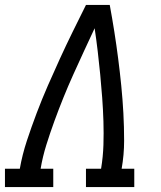

<svg xmlns="http://www.w3.org/2000/svg" viewBox="-30 -755 650 775"><path d="M-10 0V-74H50Q60 -131 78.5 -187Q97 -243 118 -298.5Q139 -354 163 -409Q187 -464 212 -518.5Q237 -573 263.5 -627Q290 -681 317 -735H413Q423 -681 431.5 -627Q440 -573 447 -518.5Q454 -464 459.5 -409Q465 -354 468 -298.5Q471 -243 471 -186.5Q471 -130 461 -74H512V0H317V-74H378Q386 -122 387.5 -170Q389 -218 387.5 -265.5Q386 -313 382.5 -360.5Q379 -408 374.5 -454.5Q370 -501 364.5 -547.5Q359 -594 352 -641Q330 -594 308.5 -547.5Q287 -501 266 -454.5Q245 -408 226 -361Q207 -314 189.5 -266Q172 -218 157 -170Q142 -122 134 -74H185V0Z"/></svg>

Font: Iosevka Curly Slab ExObl
Style: Regular
Weight: 400
Width: 7
Italic angle: -9°
Monospace: yes
Designer: Belleve Invis
Foundry: Belleve Invis
Version: Version 11.1.0; ttfautohint (v1.8.3)